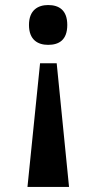

<svg xmlns="http://www.w3.org/2000/svg" viewBox="-20 -562 384 762"><path d="M171 -542C131 -542 95 -522 95 -463C95 -403 131 -384 171 -384C214 -384 247 -403 247 -463C247 -522 214 -542 171 -542ZM205 -311H139L89 180H254Z"/></svg>

Font: Noto Serif Hebrew SemiCondensed
Style: Bold
Weight: 700
Width: 4
Designer: Monotype Design Team
Foundry: Monotype Imaging Inc.
Version: Version 2.004